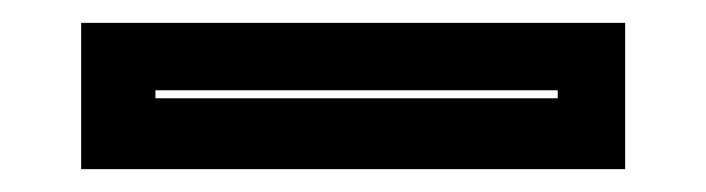

<svg xmlns="http://www.w3.org/2000/svg" viewBox="-20 -20 618 168"><path d="M51 128V0H527V128ZM116 66H468V59H116Z"/></svg>

Font: Tourney Thin ExtraBold
Style: Regular
Weight: 800
Version: Version 1.015